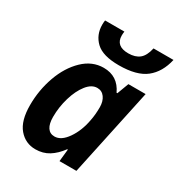

<svg xmlns="http://www.w3.org/2000/svg" viewBox="-185 -900 960 1033"><g transform="rotate(30 295.5 -384.0)"><path d="M44 -182Q44 -275 74.5 -360.5Q105 -446 161 -500Q217 -554 288 -554Q376 -554 414 -472H419L446 -544H553L437 0H332L340 -76H336Q306 -35 270 -12.5Q234 10 187 10Q125 10 84.5 -37.5Q44 -85 44 -182ZM367 -274Q375 -313 375 -359Q375 -396 358 -419.5Q341 -443 312 -443Q277 -443 247.5 -405.5Q218 -368 200.5 -309Q183 -250 183 -189Q183 -146 198 -123.5Q213 -101 242 -101Q283 -101 318.5 -152Q354 -203 367 -274ZM164 -751Q164 -764 166 -778H286Q284 -766 284 -753Q284 -687 362 -687Q405 -687 430.5 -707.5Q456 -728 467 -778H591Q572 -694 516.5 -650Q461 -606 350 -606Q250 -606 207 -647Q164 -688 164 -751Z"/></g></svg>

Font: Noto Sans Display
Style: Bold Italic
Weight: 700
Italic angle: -12°
Designer: Monotype Design team
Foundry: Monotype Imaging Inc.
Version: Version 1.000